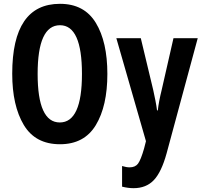

<svg xmlns="http://www.w3.org/2000/svg" viewBox="-20 -745 1058 1005"><path d="M294 -725Q44 -725 44 -359Q44 -192 104.5 -91Q165 10 294 10Q421 10 481.5 -90Q542 -190 542 -358Q542 -526 481.5 -625.5Q421 -725 294 -725ZM294 -613Q409 -613 409 -358Q409 -104 293 -104Q177 -104 177 -358Q177 -613 294 -613ZM744 -6 734 33Q717 92 702.5 111.5Q688 131 658 131Q642 131 619 124V232Q651 240 679 240Q745 240 785 198Q825 156 852 58L1015 -545H888L826 -273Q811 -213 806 -167H802Q799 -191 793.5 -219Q788 -247 782 -274L717 -545H589Z"/></svg>

Font: Noto Sans UI Condensed
Style: Bold
Weight: 700
Width: 3
Designer: Monotype Design Team
Foundry: Monotype Imaging Inc.
Version: 1.001